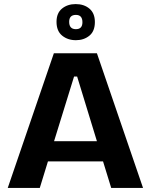

<svg xmlns="http://www.w3.org/2000/svg" viewBox="-20 -921 739 941"><path d="M18 0 244 -660H455L681 0H525L485 -130H215L175 0ZM343 -546 245 -229H455L358 -546ZM352 -724Q312 -724 284.5 -746.5Q257 -769 257 -814Q257 -857 284 -879Q311 -901 351 -901Q392 -901 418.5 -878.5Q445 -856 445 -813Q445 -768 418 -746Q391 -724 352 -724ZM352 -778Q384 -778 384 -812Q384 -848 352 -848Q319 -848 319 -814Q319 -778 352 -778Z"/></svg>

Font: Bricolage Grotesque 12pt Bricolage Grotesque 10pt Regular
Style: Bold
Weight: 700
Designer: Mathieu Triay
Foundry: Atelier Triay
Version: Version 1.001; ttfautohint (v1.8.4.7-5d5b);gftools[0.9.33.de